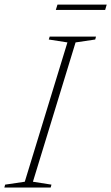

<svg xmlns="http://www.w3.org/2000/svg" viewBox="-46 -840 498 860"><path d="M256 -650 172.5 -663 176.5 -676H384L380.5 -663L292.5 -650L101.5 -26L184.5 -13L181 0H-26.5L-23 -13L65 -26ZM204 -795.5 211.5 -819.5H432L425 -795.5Z"/></svg>

Font: Newsreader 16pt 16pt ExtraLight
Style: Italic
Weight: 250
Italic angle: -17°
Version: Version 1.003